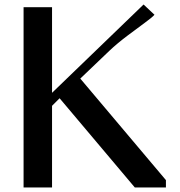

<svg xmlns="http://www.w3.org/2000/svg" viewBox="-20 -823 790 843"><path d="M208.5 -415.5 610.4 -803.2 658.2 -758.3Q649.9 -748 617.2 -724.1Q584.5 -700.2 538.8 -665.8Q493.2 -631.3 461.4 -601.1L332.5 -478L708.5 -32.2V0H571.8L241.7 -391.6L208.5 -358.4V0H83.5V-791.5H208.5Z"/></svg>

Font: Resagnicto
Style: Bold
Weight: 700
Version: Version 0.9991